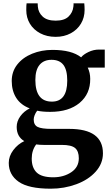

<svg xmlns="http://www.w3.org/2000/svg" viewBox="-20 -872 662 1162"><path d="M33 114Q33 73 60.5 36.5Q88 0 127 -18Q81 -45 81 -104Q81 -138 103 -168.5Q125 -199 160 -216Q105 -237 78 -280Q51 -323 51 -382Q51 -439 84.5 -481.5Q118 -524 174.5 -547Q231 -570 297 -570Q414 -570 471 -525Q484 -542 515 -557Q546 -572 579 -572H614V-463H511Q526 -431 526 -395Q527 -304 462 -249.5Q397 -195 284 -195Q237 -195 205 -202Q195 -189 189.5 -174.5Q184 -160 184 -149Q184 -116 207.5 -104Q231 -92 292 -92H399Q603 -92 603 56Q603 118 559 167Q515 216 442 243Q369 270 287 270Q153 270 93 228Q33 186 33 114ZM387 -384Q387 -449 363.5 -479.5Q340 -510 292 -510Q245 -510 219.5 -479.5Q194 -449 194 -388Q194 -257 294 -257Q387 -257 387 -384ZM457 86Q457 43 434.5 24Q412 5 354 5H245Q220 5 199 2Q172 38 172 88Q172 143 202 172Q232 201 302 201Q365 201 411 170.5Q457 140 457 86ZM139 -811Q139 -842 141 -852H208Q208 -839 209 -832Q212 -796 238.5 -771.5Q265 -747 317 -747Q369 -747 394.5 -771.5Q420 -796 424 -831Q426 -846 425 -852H490Q492 -832 492 -812Q492 -766 470 -729Q448 -692 408 -670.5Q368 -649 317 -649Q264 -649 223.5 -670.5Q183 -692 161 -728.5Q139 -765 139 -811Z"/></svg>

Font: Koeln Type Serif
Style: Bold
Weight: 700
Designer: Eben Sorkin
Foundry: Eben Sorkin
Version: Version 2.002